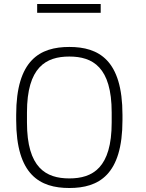

<svg xmlns="http://www.w3.org/2000/svg" viewBox="-20 -931 730 961"><path d="M166 -867H484V-911H166ZM327 10C474 10 593 -55 593 -330V-356C593 -631 474 -696 327 -696C180 -696 61 -631 61 -356V-330C61 -55 180 10 327 10ZM327 -38C210 -38 115 -91 115 -318V-368C115 -595 210 -648 327 -648C444 -648 539 -595 539 -368V-318C539 -91 444 -38 327 -38Z"/></svg>

Font: Chivo Light
Style: Regular
Weight: 300
Designer: Hector Gatti
Foundry: Omnibus-Type
Version: Version 1.003;PS 001.003;hotconv 1.0.70;makeotf.lib2.5.58329